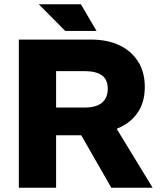

<svg xmlns="http://www.w3.org/2000/svg" viewBox="-20 -887 756 907"><path d="M69 0V-700H410Q488 -700 544.5 -673Q601 -646 632.5 -596Q664 -546 664 -477Q664 -414 639.5 -370Q615 -326 572.5 -299.5Q530 -273 475 -260.5Q420 -248 359 -248H245V0ZM506 0 354 -265 520 -297 701 0ZM245 -379H380Q434 -379 461.5 -401.5Q489 -424 489 -468Q489 -511 461.5 -531Q434 -551 379 -551H245ZM318 -741 184 -867H362L436 -741ZM288 -741 163 -867H336L407 -741Z"/></svg>

Font: REM
Style: Bold
Weight: 700
Designer: Octavio Pardo
Foundry: Ashler Design
Version: Version 1.005;gftools[0.9.28]